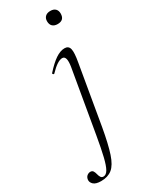

<svg xmlns="http://www.w3.org/2000/svg" viewBox="-301 -641 761 964"><g transform="rotate(-30 79.5 -159.0)"><path d="M-23 275Q-54 275 -67 262.5Q-80 250 -78 235Q-76 221 -67 214Q-58 207 -48 207Q-37 207 -32 215Q-27 223 -24.5 234Q-22 245 -17 253Q-12 261 -2 261Q14 261 25.5 241Q37 221 47.5 177.5Q58 134 70 64L132 -297Q142 -358 115 -358Q88 -358 43 -311Q40 -307 35.5 -311.5Q31 -316 35 -319Q69 -357 97 -376Q125 -395 150 -395Q173 -395 178.5 -373.5Q184 -352 174 -297L116 42Q100 133 83 184Q66 235 41 255Q16 275 -23 275ZM182 -517Q163 -517 152.5 -527Q142 -537 142 -556Q142 -573 152.5 -583Q163 -593 182 -593Q201 -593 211 -583Q221 -573 221 -556Q221 -517 182 -517Z"/></g></svg>

Font: Cormorant Garamond Light
Style: Italic
Weight: 300
Italic angle: -10°
Designer: Christian Thalmann (Catharsis Fonts)
Foundry: Catharsis Fonts
Version: Version 4.001